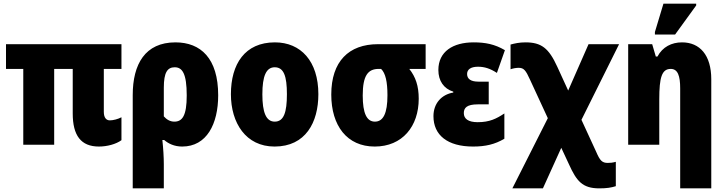

<svg xmlns="http://www.w3.org/2000/svg" viewBox="-20 -796 3986 1056"><path d="M524 10C569 10 618 -3 648 -25V-151C629 -141 603 -134 584 -134C565 -134 551 -148 551 -181V-417H648V-553H13V-417H108V0H278V-417H380V-172C380 -51 425 10 524 10Z M710 240H881V107C881 70 878 19 873 -26H883C906 -6 939 10 982 10C1117 10 1180 -114 1180 -272C1180 -475 1084 -563 945 -563C778 -563 710 -443 710 -273ZM939 -127C915 -127 896 -139 881 -156V-314C881 -398 901 -426 941 -426C983 -426 1007 -391 1007 -271C1007 -160 983 -127 939 -127Z M1731 -278C1731 -460 1634 -563 1492 -563C1327 -563 1250 -444 1250 -278C1250 -120 1332 10 1490 10C1661 10 1731 -123 1731 -278ZM1423 -277C1423 -378 1444 -426 1491 -426C1541 -426 1558 -377 1558 -278C1558 -178 1541 -127 1491 -127C1443 -127 1423 -179 1423 -277Z M2041 10C2193 10 2283 -101 2283 -253C2283 -323 2266 -373 2231 -417H2321V-553H2059C1898 -553 1802 -458 1802 -276C1802 -104 1889 10 2041 10ZM2042 -127C1997 -127 1975 -173 1975 -271C1975 -381 2004 -417 2063 -417H2076C2100 -394 2111 -347 2111 -272C2111 -173 2088 -127 2042 -127Z M2582 10C2650 10 2702 -2 2754 -33V-172C2710 -143 2673 -124 2607 -124C2555 -124 2531 -143 2531 -174C2531 -203 2548 -222 2608 -222H2668V-347H2611C2571 -347 2549 -361 2549 -389C2549 -413 2568 -429 2609 -429C2645 -429 2676 -419 2713 -395L2757 -520C2701 -553 2649 -563 2585 -563C2472 -563 2391 -513 2391 -411C2391 -351 2421 -308 2473 -292V-287C2408 -276 2364 -227 2364 -157C2364 -53 2441 10 2582 10Z M2798 240H2966L3067 17L3109 107C3151 200 3183 240 3276 240C3318 240 3341 236 3367 228V94C3349 99 3336 100 3323 100C3292 100 3280 88 3259 39L3178 -137L3385 -553H3217L3105 -298L3045 -429C2998 -532 2957 -563 2870 -563C2836 -563 2810 -557 2788 -551V-415C2802 -420 2818 -423 2833 -423C2861 -423 2872 -409 2895 -358L2993 -146Z M3582 -606H3693L3809 -766V-776H3629L3582 -620ZM3721 240H3892V-360C3892 -493 3829 -563 3731 -563C3674 -563 3624 -538 3596 -485H3587L3567 -553H3435V0H3606V-250C3606 -370 3620 -417 3669 -417C3708 -417 3721 -379 3721 -310Z"/></svg>

Font: Noto Sans Condensed Black
Style: Regular
Weight: 900
Width: 3
Designer: Monotype Design Team
Foundry: Monotype Imaging Inc.
Version: Version 2.013